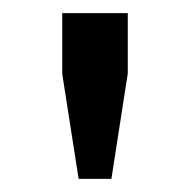

<svg xmlns="http://www.w3.org/2000/svg" viewBox="-20 -755 290 293"><path d="M150 -482H100L75 -642V-735H175V-643Z"/></svg>

Font: Carrois Gothic
Style: Regular
Weight: 400
Designer: Ralph du Carrois
Foundry: Ralph du Carrois
Version: Version 1.001